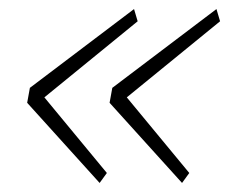

<svg xmlns="http://www.w3.org/2000/svg" viewBox="-20 -503 511 424"><path d="M200 -99 40 -276 46 -309 276 -483 284 -456 78 -288 216 -121ZM382 -99 222 -276 228 -309 458 -483 466 -456 260 -288 398 -121Z"/></svg>

Font: IBM Plex Sans ExtLt
Style: Italic
Weight: 200
Italic angle: -11°
Designer: Mike Abbink, Paul van der Laan, Pieter van Rosmalen
Foundry: Bold Monday
Version: Version 3.005